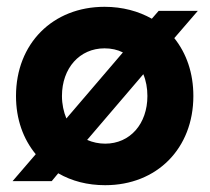

<svg xmlns="http://www.w3.org/2000/svg" viewBox="-20 -532 618 564"><path d="M17 0H132L151 -23C191 0 237 12 289 12C441 12 548 -96 548 -250C548 -317 528 -375 492 -420L561 -500H446L426 -477C387 -499 340 -512 287 -512C135 -512 27 -404 27 -250C27 -182 48 -124 85 -79ZM289 -110C270 -110 252 -114 236 -121L401 -314C409 -295 413 -273 413 -250C413 -168 362 -110 289 -110ZM162 -250C162 -332 214 -390 287 -390C307 -390 325 -386 341 -378L175 -184C167 -203 162 -226 162 -250Z"/></svg>

Font: HB Figtree Prototype
Style: Bold
Weight: 700
Designer: Alfredo Marco Pradil
Foundry: Hanken Design Co.®
Version: Version 1.002;Glyphs 3.2 (3228)